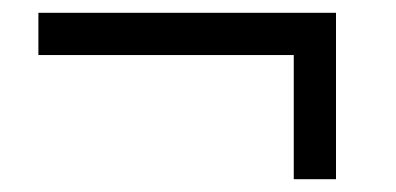

<svg xmlns="http://www.w3.org/2000/svg" viewBox="-20 -365 618 300"><path d="M505 -85H439V-279H40V-345H505Z"/></svg>

Font: InknutAntiqua
Style: Bold
Weight: 700
Designer: Claus Eggers Srensen
Foundry: Claus Eggers Srensen
Version: Version 1.000; ttfautohint (v1.2) -l 7 -r 28 -G 50 -x 13 -D 